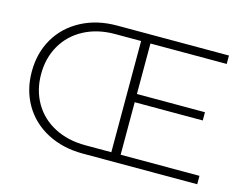

<svg xmlns="http://www.w3.org/2000/svg" viewBox="-96 -857 1309 1014"><g transform="rotate(15 558.5 -350.0)"><path d="M1053 -46V0H427Q318 0 233 -44.5Q148 -89 101.5 -168.5Q55 -248 55 -349Q55 -451 101.5 -530.5Q148 -610 233 -655Q318 -700 427 -700H1039V-654H622V-378H994V-333H622V-46ZM571 -46V-654H429Q333 -654 259.5 -615Q186 -576 146 -506.5Q106 -437 106 -349Q106 -261 146 -192Q186 -123 259.5 -84.5Q333 -46 429 -46Z"/></g></svg>

Font: Hilab Light
Style: Regular
Weight: 300
Designer: Cristianderson Lima
Foundry: Cristianderson
Version: Version 1.0